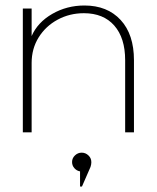

<svg xmlns="http://www.w3.org/2000/svg" viewBox="-20 -481 570 698"><path d="M63 -450H95V-350Q117 -400 170 -430.5Q223 -461 287 -461Q370 -461 418.5 -408.5Q467 -356 467 -262V0H435V-262Q435 -343 395.5 -388Q356 -433 285 -433Q233 -433 189.5 -409.5Q146 -386 120.5 -345Q95 -304 95 -252V0H63ZM312 110Q312 117 309 126L278 197H271V142Q259 140 250.5 130.5Q242 121 242 108Q242 94 252.5 84Q263 74 277 74Q291 74 301.5 84Q312 94 312 108Z"/></svg>

Font: Poiret One
Style: Regular
Weight: 400
Designer: Denis Masharov (denis.masharov@gmail.com), Cyreal (Charset Expansion)
Foundry: Denis Masharov
Version: Version 1.101